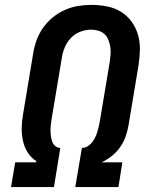

<svg xmlns="http://www.w3.org/2000/svg" viewBox="-20 -763 640 783"><path d="M25 0 42 -101H127L128 -106Q106 -120 92.5 -142Q79 -164 73.5 -189.5Q68 -215 68.5 -242.5Q69 -270 74 -297L115 -543Q119 -570 128.5 -597Q138 -624 154.5 -648Q171 -672 194 -691Q217 -710 243.5 -722Q270 -734 297.5 -738.5Q325 -743 353 -743Q385 -743 416 -737Q447 -731 472.5 -715.5Q498 -700 516 -675.5Q534 -651 542.5 -622Q551 -593 550.5 -561Q550 -529 545 -497L504 -251Q500 -228 492 -205.5Q484 -183 470 -163Q456 -143 436 -127Q416 -111 394 -101H479L463 0H287L314 -160H316Q327 -160 337.5 -166.5Q348 -173 355.5 -182.5Q363 -192 368 -202.5Q373 -213 376.5 -224Q380 -235 382.5 -246Q385 -257 387 -268L428 -513Q430 -528 431 -543.5Q432 -559 429.5 -573.5Q427 -588 421.5 -601.5Q416 -615 405.5 -624.5Q395 -634 380.5 -638Q366 -642 351 -642Q329 -642 307 -633.5Q285 -625 269 -608Q253 -591 244 -569.5Q235 -548 232 -526L191 -281Q189 -269 187.5 -256.5Q186 -244 186 -232Q186 -220 187.5 -208.5Q189 -197 192.5 -186.5Q196 -176 204.5 -168Q213 -160 225 -160H226L200 0Z"/></svg>

Font: Iosevka SS04 Extended Oblique
Style: Bold
Weight: 700
Width: 7
Italic angle: -9°
Monospace: yes
Designer: Belleve Invis
Foundry: Belleve Invis
Version: Version 19.0.0; ttfautohint (v1.8.4)